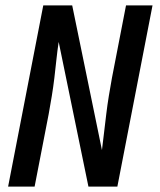

<svg xmlns="http://www.w3.org/2000/svg" viewBox="-20 -690 590 710"><path d="M108 0H10L140 -670H247L357 -135Q361 -168 365 -201.5Q369 -235 373 -268.5Q377 -302 382.5 -335.5Q388 -369 394 -402L446 -670H544L414 0H307L197 -535Q192 -502 188.5 -468.5Q185 -435 181 -401.5Q177 -368 171.5 -334.5Q166 -301 160 -268Z"/></svg>

Font: Lode Dark Term
Style: Bold Italic
Weight: 700
Italic angle: -11°
Monospace: yes
Designer: Belleve Invis
Foundry: Belleve Invis
Version: Version 29.2.0